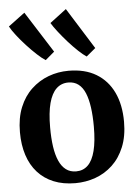

<svg xmlns="http://www.w3.org/2000/svg" viewBox="-59 -924 706 979"><g transform="rotate(-5 294.0 -434.0)"><path d="M27.5 -272Q27.5 -345 49.8 -399.5Q72 -454 110.8 -490.2Q149.5 -526.5 198.5 -544.8Q247.5 -563 301 -563Q385 -563 442.8 -528.2Q500.5 -493.5 530.8 -430Q561 -366.5 561 -279.5Q561 -205.5 538.5 -150.8Q516 -96 477.5 -60Q439 -24 389.8 -6.5Q340.5 11 287 11Q224.5 11 176.2 -8.8Q128 -28.5 94.8 -65.5Q61.5 -102.5 44.5 -154.8Q27.5 -207 27.5 -272ZM296 -48.5Q332 -48.5 356.2 -72Q380.5 -95.5 393 -144.2Q405.5 -193 405.5 -268.5Q405.5 -322.5 399.5 -366Q393.5 -409.5 380.8 -440.2Q368 -471 346.8 -487.2Q325.5 -503.5 295 -503.5Q259 -503.5 234 -479.8Q209 -456 196 -407.5Q183 -359 183 -283Q183 -228.5 189.2 -185.2Q195.5 -142 209 -111.5Q222.5 -81 244 -64.8Q265.5 -48.5 296 -48.5ZM190 -627.5Q173 -638 148 -661Q123 -684 96.8 -712.5Q70.5 -741 49.5 -768.2Q28.5 -795.5 18.5 -814.5L103 -877.5L237 -666.5L191 -627.5ZM400 -627.5Q383.5 -638 359.5 -660.5Q335.5 -683 310.2 -711.2Q285 -739.5 263.8 -766.8Q242.5 -794 231 -813.5L315.5 -877.5L447.5 -666.5L400.5 -627.5Z"/></g></svg>

Font: Merriweather 36pt
Style: Bold
Weight: 700
Designer: Eben Sorkin
Foundry: Eben Sorkin
Version: Version 2.100